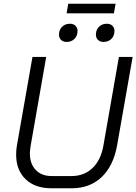

<svg xmlns="http://www.w3.org/2000/svg" viewBox="-20 -1007 735 1035"><path d="M67 -173Q67 -199 71 -222L155 -700H229L145 -220Q141 -192 141 -181Q141 -124 172.5 -91Q204 -58 258 -58H366Q433 -58 478 -100.5Q523 -143 537 -220L621 -700H695L611 -222Q591 -112 527.5 -52Q464 8 366 8H258Q169 8 118 -41Q67 -90 67 -173ZM348 -987H603L594 -935H339ZM298 -820Q298 -846 314.5 -862.5Q331 -879 357 -879Q376 -879 387 -868Q398 -857 398 -840Q398 -814 381.5 -797.5Q365 -781 339 -781Q320 -781 309 -792Q298 -803 298 -820ZM497 -820Q497 -846 513.5 -862.5Q530 -879 556 -879Q575 -879 586 -868Q597 -857 597 -840Q597 -814 580.5 -797.5Q564 -781 538 -781Q519 -781 508 -792Q497 -803 497 -820Z"/></svg>

Font: Bai Jamjuree
Style: Italic
Weight: 400
Italic angle: -10°
Version: Version 1.000; ttfautohint (v1.6)